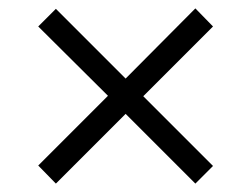

<svg xmlns="http://www.w3.org/2000/svg" viewBox="-20 -587 599 457"><path d="M113 -150 71 -193 237 -359 71 -524 113 -566 279 -400 445 -567 487 -524 321 -358 487 -192 445 -150 279 -316Z"/></svg>

Font: Noto Serif
Style: Italic
Weight: 400
Italic angle: -12°
Designer: Monotype Design Team
Foundry: Monotype Imaging Inc.
Version: Version 2.013